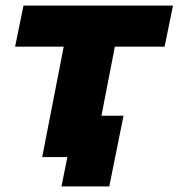

<svg xmlns="http://www.w3.org/2000/svg" viewBox="-20 -562 639 687"><path d="M131 0 208 -395H34L64 -542H599L569 -395H391L343 -148H422L371 105H200L221 0Z"/></svg>

Font: Argentum Sans
Style: Bold Italic
Weight: 700
Italic angle: -11°
Designer: Julieta Ulanovsky (font), Cristiano Sobral (main changes and remaster)
Foundry: Julieta Ulanovsky (font), Cristiano Sobral (main changes and remaster)
Version: Version 2.007;June 15, 2022;FontCreator 14.0.0.2814 64-bit; 